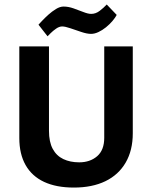

<svg xmlns="http://www.w3.org/2000/svg" viewBox="-20 -818 676 853"><path d="M307.9 15.3Q230.1 15.3 175.9 -9.9Q121.8 -35.2 93.8 -84.5Q65.8 -133.7 65.8 -204.7V-612H197.6V-237.1Q197.6 -187.5 214.2 -156.7Q230.8 -125.8 261.3 -111.3Q291.7 -96.8 332 -96.8Q379.9 -96.8 411.5 -123.9Q443.1 -151.1 443.1 -205.7V-612H569.9V-226Q569.9 -150 538.3 -95.7Q506.7 -41.3 448.2 -13Q389.7 15.3 307.9 15.3ZM454.2 -798 498.5 -751.7Q492.2 -739.5 479.7 -724.8Q467.2 -710.1 450.9 -696.8Q434.5 -683.6 417.4 -675.6Q400.3 -667.5 384.3 -667.5Q366.3 -667.5 341.2 -676Q316 -684.5 292.6 -692.5Q269.2 -700.5 256.2 -700.5Q243.2 -700.5 229.2 -690.7Q215.2 -681 204.7 -670.4Q194.2 -659.9 191.2 -656.8L151 -708.3Q154.6 -712.3 166.5 -725Q178.3 -737.7 194.6 -752.4Q210.9 -767.1 228.7 -778Q246.5 -788.9 262.5 -788.9Q283.5 -788.9 306.4 -780.9Q329.3 -772.9 350.3 -764.6Q371.2 -756.3 385.2 -756.3Q405.2 -756.3 422.9 -769.8Q440.5 -783.2 454.2 -798Z"/></svg>

Font: Ancizar Sans Thin
Style: Regular
Weight: 100
Designer: Cesar Puertas, Viviana Monsalve, Julian Moncada, Julian Prieto, Jose Castro, Mariel Hernandez, Felipe Aragon, Sara Alarc
Version: Version 8.100